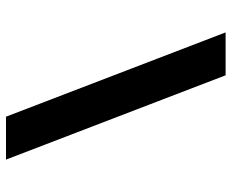

<svg xmlns="http://www.w3.org/2000/svg" viewBox="-86 -677 772 640"><g transform="rotate(90 300.0 -357.0)"><path d="M512 9 231 -723H88L369 9Z"/></g></svg>

Font: Noto Sans Mono UI ExtraBold
Style: Regular
Weight: 800
Designer: Monotype Design team
Foundry: Monotype Imaging Inc.
Version: 1.000